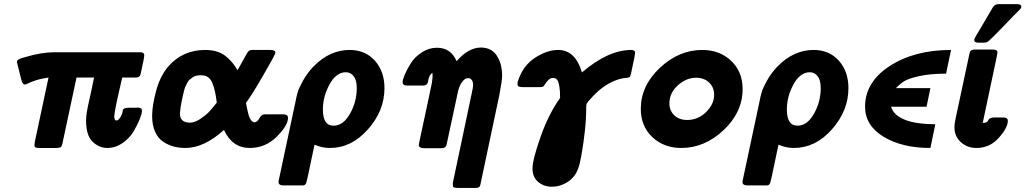

<svg xmlns="http://www.w3.org/2000/svg" viewBox="-20 -714 5025 941"><path d="M63 -409.2Q63 -412.1 64 -415Q64.9 -418 67.4 -419.9Q69.8 -421.9 72.5 -423.3Q75.2 -424.8 80.1 -427Q85 -429.2 88.9 -430.2Q92.8 -431.2 100.8 -433.1Q108.9 -435.1 113.8 -437Q182.6 -457 244.1 -458H668Q687 -458 687 -442.9Q687 -429.7 668.9 -350.1Q665 -334 647 -334H579.1Q540 -168 540 -143.1Q540 -128.9 546.9 -124H555.2L563 -129.9Q572.8 -141.1 576.9 -153.1Q581.1 -165 581.5 -171.6Q582 -178.2 589.1 -182.1Q596.2 -186 611.8 -186H645Q663.1 -189 672.9 -181.2Q675.8 -175.3 675.8 -170.9Q675.8 -157.7 664.8 -129.9Q653.8 -102.1 634.5 -69.6Q615.2 -37.1 580.6 -12.9Q545.9 11.2 505.9 11.2Q465.8 11.2 433.8 -19.3Q401.9 -49.8 401.9 -124Q401.9 -132.8 402.8 -141.8Q403.8 -150.9 404.8 -159.4Q405.8 -168 409.4 -186Q413.1 -204.1 416.5 -219Q419.9 -233.9 427.5 -269Q435.1 -304.2 440.9 -334H355L286.1 -11.2Q283.2 2 278.8 6.8Q272.9 10.7 256.8 11.2H170.9Q158.7 11.2 153.8 8.5Q148.9 5.9 148.9 -3.9Q148.9 -5.9 150.9 -20L217.8 -334Q178.7 -328.1 153.3 -319.6Q127.9 -311 117.9 -305.4Q107.9 -299.8 101.1 -299.8Q89.8 -299.8 84 -325.2Q63 -408.2 63 -409.2Z M725.6 -146Q725.6 -194.8 744.6 -266.8Q763.7 -338.9 803.7 -387.2Q874.5 -469.2 985.8 -469.2Q1020 -469.2 1046.4 -460.2Q1072.8 -451.2 1092.3 -433.6Q1111.8 -416 1121.8 -403.1Q1131.8 -390.1 1144.5 -370.1Q1154.3 -388.2 1169.4 -415Q1191.4 -456.1 1197.5 -462.6Q1203.6 -469.2 1216.8 -469.2H1304.7Q1329.6 -469.2 1329.6 -455.1Q1329.6 -447.3 1271 -346.2Q1212.4 -245.1 1185.5 -210Q1195.3 -154.8 1203.9 -136Q1212.4 -117.2 1226.6 -113.8Q1242.7 -116.7 1251.7 -135.3Q1260.7 -153.8 1278.8 -153.8H1364.7Q1391.6 -153.8 1391.6 -137.2Q1391.6 -99.1 1336.2 -43.9Q1280.8 11.2 1203.6 11.2Q1118.7 11.2 1077.6 -77.1Q980.5 10.7 889.6 11.2Q858.9 11.2 831.8 4.2Q804.7 -2.9 779.5 -19.5Q754.4 -36.1 740 -68.6Q725.6 -101.1 725.6 -146ZM861.8 -157.2Q861.8 -113.3 910.6 -112.8Q934.6 -112.8 962.6 -131.8Q990.7 -150.9 1004.6 -166Q1018.6 -181.2 1042.5 -210.9Q1034.7 -276.9 1019 -311Q1003.4 -345.2 965.8 -345.2Q952.6 -345.2 942.1 -343Q931.6 -340.8 923.6 -334.5Q915.5 -328.1 909.2 -323.5Q902.8 -318.8 897.2 -306.9Q891.6 -294.9 888.7 -289.6Q885.7 -284.2 881.6 -267.1Q877.4 -250 876 -244.4Q874.5 -238.8 870.6 -218.5Q866.7 -198.2 865.7 -192.9Q861.8 -161.1 861.8 -157.2Z M1345.2 179.2Q1345.2 173.3 1347.2 165L1427.2 -210.9Q1433.1 -241.7 1439.2 -262.5Q1445.3 -283.2 1465.8 -320.1Q1486.3 -356.9 1516.6 -388.2Q1595.7 -469.2 1693.4 -469.2Q1770.5 -469.2 1817.4 -416.5Q1864.3 -363.8 1864.3 -282.2Q1864.3 -171.4 1783.4 -80.1Q1702.6 11.2 1597.2 11.2Q1558.1 11.2 1521.5 -4.9Q1513.7 34.2 1501.5 89.8Q1485.4 168.9 1481 181.9Q1476.6 194.8 1464.4 194.8Q1461.4 194.8 1460.4 194.8H1372.6Q1345.2 195.3 1345.2 179.2ZM1562.5 -176.8Q1562.5 -97.7 1615.2 -98.1Q1662.1 -98.1 1695.3 -156.5Q1728.5 -214.8 1728.5 -282.2Q1728.5 -321.3 1713.4 -340.6Q1698.2 -359.9 1675.3 -359.9Q1627.4 -359.9 1595 -300.3Q1562.5 -240.7 1562.5 -176.8Z M1953.1 -312Q1953.1 -323.2 1964.1 -349.1Q1975.1 -375 1994.1 -405Q2013.2 -435.1 2047.6 -457.5Q2082 -480 2121.1 -480Q2189.9 -480 2217.8 -414.1Q2275.9 -481 2336.9 -481Q2388.7 -481 2414.8 -441.4Q2440.9 -401.9 2440.9 -341.8Q2440.9 -320.8 2427.7 -250L2335 188Q2334 193.8 2332.5 197.5Q2331.1 201.2 2326.4 204.1Q2321.8 207 2314 207H2223.1Q2208 207 2202.1 203.1Q2197.3 194.3 2200.2 178.2L2292 -256.8Q2298.8 -287.6 2298.8 -295.9Q2298.8 -314 2291.5 -322.5Q2284.2 -331.1 2274.9 -331.1Q2268.1 -331.1 2260 -327.1Q2252 -323.2 2241 -306.6Q2230 -290 2224.1 -263.2L2168.9 -5.9Q2165 12.2 2146 12.2H2058.1Q2033.2 12.2 2032.7 -2.9Q2032.7 -6.8 2034.4 -14.9Q2036.1 -22.9 2040.5 -43.9Q2044.9 -64.9 2051 -93Q2057.1 -121.1 2069.6 -179Q2082 -236.8 2096.2 -305.2Q2100.1 -330.1 2100.1 -341.8Q2100.1 -344.7 2099.6 -349.9Q2099.1 -355 2099.1 -356.9Q2089.4 -350.1 2084.2 -338.6Q2079.1 -327.1 2078.6 -318.1Q2078.1 -309.1 2072.5 -302Q2066.9 -294.9 2054.2 -294.9H1974.1Q1953.1 -294.9 1953.1 -312Z M2516.1 -304.2Q2516.1 -310.1 2521 -324.2Q2545.9 -395 2604 -432.1Q2662.1 -469.2 2715.8 -469.2Q2799.8 -469.2 2832 -358.9Q2960 -468.8 3073.7 -469.2Q3092.8 -469.2 3092.8 -454.1Q3092.8 -446.3 3073.7 -358.9Q3069.8 -338.9 3065.4 -335.9Q3061 -333 3040 -331.1Q3019 -329.1 2994.1 -318.8Q2938 -296.9 2886.7 -243.2Q2860.8 -215.3 2856.9 -208.7Q2853 -202.1 2853 -188V-175.8Q2853 -174.8 2852.5 -157Q2852.1 -139.2 2851.1 -123Q2850.1 -106.9 2847.4 -80.1Q2844.7 -53.2 2839.8 -18.6Q2835 16.1 2828.1 54.2Q2827.1 57.1 2825 68.6Q2822.8 80.1 2821.8 85Q2820.8 89.8 2817.4 100.8Q2814 111.8 2811.5 117.9Q2809.1 124 2803.5 134Q2797.9 144 2792.5 150.6Q2787.1 157.2 2778.6 165Q2770 172.9 2759.8 179.2Q2724.6 201.2 2684.8 201.2Q2645 201.2 2617.4 177.5Q2589.8 153.8 2589.8 111.8Q2589.8 68.8 2629.4 -43.5Q2668.9 -155.8 2725.1 -233.9Q2725.1 -270 2721.4 -290Q2717.8 -310.1 2714.4 -316.7Q2710.9 -323.2 2704.1 -329.1Q2697.3 -332 2689.9 -332Q2677.7 -332 2667.7 -322Q2657.7 -312 2650.9 -301Q2644 -290 2641.1 -289.1Q2633.3 -287.1 2627.9 -287.1H2541Q2527.8 -287.1 2522 -290Q2516.1 -293 2516.1 -304.2Z M3120.6 -180.2Q3120.6 -293.9 3214.1 -381.6Q3307.6 -469.2 3421.9 -469.2Q3506.8 -469.2 3563.2 -416Q3619.6 -362.8 3619.6 -277.8Q3619.6 -164.1 3526.6 -76.4Q3433.6 11.2 3318.8 11.2Q3233.9 11.2 3177.2 -42Q3120.6 -95.2 3120.6 -180.2ZM3260.7 -208Q3260.7 -171.9 3284.7 -148.9Q3308.6 -126 3347.7 -126Q3400.9 -126 3440.4 -164.6Q3480 -203.1 3480 -250Q3480 -286.1 3455.3 -309.6Q3430.7 -333 3391.6 -333Q3342.8 -333 3301.8 -295.4Q3260.7 -257.8 3260.7 -208Z M3619.1 179.2Q3619.1 173.3 3621.1 165L3701.2 -210.9Q3707 -241.7 3713.1 -262.5Q3719.2 -283.2 3739.7 -320.1Q3760.3 -356.9 3790.5 -388.2Q3869.6 -469.2 3967.3 -469.2Q4044.4 -469.2 4091.3 -416.5Q4138.2 -363.8 4138.2 -282.2Q4138.2 -171.4 4057.4 -80.1Q3976.6 11.2 3871.1 11.2Q3832 11.2 3795.4 -4.9Q3787.6 34.2 3775.4 89.8Q3759.3 168.9 3754.9 181.9Q3750.5 194.8 3738.3 194.8Q3735.4 194.8 3734.4 194.8H3646.5Q3619.1 195.3 3619.1 179.2ZM3836.4 -176.8Q3836.4 -97.7 3889.2 -98.1Q3936 -98.1 3969.2 -156.5Q4002.4 -214.8 4002.4 -282.2Q4002.4 -321.3 3987.3 -340.6Q3972.2 -359.9 3949.2 -359.9Q3901.4 -359.9 3868.9 -300.3Q3836.4 -240.7 3836.4 -176.8Z M4219.7 -190.9Q4219.7 -312 4340.8 -390.6Q4461.9 -469.2 4641.1 -469.2L4616.7 -353Q4539.6 -353 4485.6 -341.1Q4431.6 -329.1 4410.6 -315.4Q4389.6 -301.8 4371.1 -282.2H4540L4521 -190.9H4346.7Q4374.5 -106 4564 -105L4540 11.2Q4400.9 11.2 4310.3 -43.9Q4219.7 -99.1 4219.7 -190.9Z M4657.7 -90.8Q4657.7 -106 4663.6 -133.8L4731.4 -451.2Q4733.4 -459 4734.9 -461.9Q4736.3 -464.8 4741.9 -468Q4747.6 -471.2 4756.3 -471.2H4846.7Q4868.7 -471.2 4868.7 -456.1Q4868.7 -453.1 4866.7 -445.1Q4864.7 -437 4864.7 -434.1L4796.4 -111.8H4804.7Q4812.5 -112.8 4816.4 -116Q4820.3 -119.1 4822.5 -123Q4824.7 -127 4826.7 -129.9Q4828.6 -132.8 4835.7 -135.5Q4842.8 -138.2 4854.5 -138.2H4897.5Q4919.4 -138.2 4919.4 -122.1Q4919.4 -87.9 4875 -38.3Q4830.6 11.2 4765.6 11.2Q4720.7 11.2 4689.2 -17.3Q4657.7 -45.9 4657.7 -90.8ZM4754.4 -519Q4754.4 -524.9 4786.6 -577.1Q4818.8 -631.3 4845.2 -676.8Q4855 -693.8 4873.5 -693.8H4963.4Q4985.4 -693.8 4985.4 -681.2Q4985.4 -679.2 4984.9 -677.5Q4984.4 -675.8 4982.9 -673.3Q4981.4 -670.9 4980 -669.4Q4978.5 -668 4975.3 -664.6Q4972.2 -661.1 4968.8 -658Q4965.3 -654.8 4960 -648.9Q4954.6 -643.1 4949.2 -638.2Q4918.5 -606 4877.4 -564Q4834.5 -520 4825 -512.5Q4815.4 -504.9 4803.2 -504.9H4775.4Q4754.4 -504.9 4754.4 -519Z"/></svg>

Font: CMU Sans Serif
Style: BoldOblique
Weight: 700
Italic angle: -12°
Version: Version 0.7.0